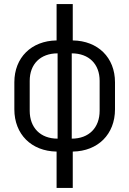

<svg xmlns="http://www.w3.org/2000/svg" viewBox="-20 -750 640 950"><path d="M260 180H340V0C465 -2 549 -86 549 -209V-343C549 -465 465 -548 340 -550V-730H260V-550C135 -548 51 -465 51 -343V-209C51 -86 135 -2 260 0ZM265 -64C180 -64 127 -118 127 -202V-350C127 -433 180 -486 265 -486ZM335 -64V-486C420 -486 473 -433 473 -350V-202C473 -118 420 -64 335 -64Z"/></svg>

Font: JetBrains Mono Light
Style: Regular
Weight: 336
Monospace: yes
Designer: Philipp Nurullin, Konstantin Bulenkov
Foundry: JetBrains
Version: Version 2.305